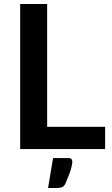

<svg xmlns="http://www.w3.org/2000/svg" viewBox="-20 -743 560 957"><path d="M504 -111V0H80.5V-723H215V-111ZM320 45Q334 45 337.2 51.2Q340.5 57.5 340.5 63.5Q340.5 68 339.2 76Q338 84 334.5 96.8Q331 109.5 324 128Q317 146.5 306 172Q299 186 289 190Q279 194 263 194H219.5L244.5 45Z"/></svg>

Font: Lato 2
Style: Bold
Weight: 700
Designer: Lukasz Dziedzic with Adam Twardoch and Botio Nikoltchev
Foundry: tyPoland Lukasz Dziedzic
Version: Version 2.015; 2015-08-06; http://www.latofonts.com/